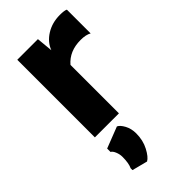

<svg xmlns="http://www.w3.org/2000/svg" viewBox="-257 -631 973 973"><g transform="rotate(-45 229.0 -145.0)"><path d="M177.2 273.4 94.2 252V238.8Q106 214.4 106 168.5Q106 149.9 98.4 131.6Q90.8 113.3 80.6 108.4V84L194.8 39.6Q210.4 46.4 224.9 73Q239.3 99.6 239.3 133.8Q239.3 183.6 218.5 222.9Q197.8 262.2 177.2 273.4ZM76.7 0V-556.2H224.6L232.9 -468.3Q249 -511.2 291.7 -537.8Q334.5 -564.5 389.6 -564.5Q422.9 -564.5 434.1 -558.1V-387.7Q413.1 -400.4 374.5 -400.4Q294.4 -400.4 249 -347.2V0Z"/></g></svg>

Font: HaufeMerriweatherSans
Style: Bold
Weight: 700
Designer: Eben Sorkin
Foundry: Eben Sorkin
Version: Version 1.56